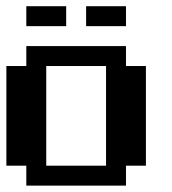

<svg xmlns="http://www.w3.org/2000/svg" viewBox="-20 -582 540 602"><path d="M62.5 -562.5H187.5V-500H62.5ZM250 -562.5H375V-500H250ZM0 -375H62.5V-437.5H375V-375H437.5V-62.5H375V0H62.5V-62.5H0ZM125 -375V-62.5H312.5V-375Z"/></svg>

Font: NeoDunggeunmo Code
Style: Regular
Weight: 400
Monospace: yes
Version: Version 1.600